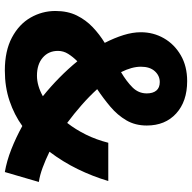

<svg xmlns="http://www.w3.org/2000/svg" viewBox="-20 -778 812 813"><g transform="rotate(90 386.5 -372.0)"><path d="M279 14Q196 14 139.5 -16Q83 -46 55 -95Q27 -144 27 -200Q27 -252 46 -290.5Q65 -329 95.5 -358Q126 -387 162 -409Q141 -450 129 -488.5Q117 -527 117 -562Q117 -615 142.5 -659.5Q168 -704 214.5 -731Q261 -758 324 -758Q410 -758 461 -711.5Q512 -665 512 -587Q512 -538 490 -500.5Q468 -463 432.5 -433Q397 -403 358 -377Q389 -343 425.5 -311Q462 -279 501 -250Q529 -286 550.5 -329.5Q572 -373 585 -424H747Q727 -357 696.5 -294.5Q666 -232 623 -175Q658 -158 690.5 -146Q723 -134 751 -130L709 14Q662 6 612.5 -13.5Q563 -33 514 -60Q467 -26 408 -6Q349 14 279 14ZM388 -147Q347 -180 309.5 -217Q272 -254 240 -293Q221 -274 208.5 -254Q196 -234 196 -211Q196 -171 224.5 -146.5Q253 -122 301 -122Q343 -122 388 -147ZM286 -478Q325 -501 350.5 -526.5Q376 -552 376 -587Q376 -613 364 -627.5Q352 -642 328 -642Q301 -642 282 -621Q263 -600 263 -562Q263 -524 286 -478Z"/></g></svg>

Font: Source Han Sans TC Heavy
Style: Regular
Weight: 900
Designer: Ryoko NISHIZUKA Ë•øÂ°öÊ∂ºÂ≠ê (kana, bopomofo & ideographs); Paul D. Hunt (Latin, Greek & Cyrillic); Sandoll Communicatio
Foundry: Adobe
Version: Version 2.004;hotconv 1.0.118;makeotfexe 2.5.65603